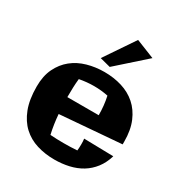

<svg xmlns="http://www.w3.org/2000/svg" viewBox="-184 -886 971 1038"><g transform="rotate(30 302.0 -366.5)"><path d="M585.9 -229 204.1 -198.2Q206.5 -168 210.9 -138.2Q215.3 -108.4 222.2 -78.1Q265.1 -75.2 305.2 -75.2Q327.1 -75.2 347.7 -75.9Q368.2 -76.7 390.1 -78.1Q391.1 -87.9 391.6 -97.7Q392.1 -107.4 392.1 -117.2Q392.1 -126 391.8 -134.5Q391.6 -143.1 390.1 -151.9L574.2 -147.9Q560.5 -101.6 534.9 -68.4Q509.3 -35.2 474.4 -13.9Q439.5 7.3 396.5 17.1Q353.5 26.9 306.2 26.9Q248 26.9 197 11.2Q146 -4.4 108.2 -39.3Q70.3 -74.2 48.6 -130.4Q26.9 -186.5 26.9 -268.1Q26.9 -334 49.8 -381.3Q72.8 -428.7 111.1 -459.5Q149.4 -490.2 200 -504.6Q250.5 -519 306.2 -519Q364.3 -519 415.3 -503.4Q466.3 -487.8 504.2 -454.6Q542 -421.4 564 -369.6Q585.9 -317.9 585.9 -246.1ZM199.2 -300.8H395Q395 -361.3 382.8 -416Q340.8 -424.8 294.9 -424.8Q250 -424.8 204.1 -416Q201.2 -388.7 200.2 -360.6Q199.2 -332.5 199.2 -300.8ZM492.2 -713.4 315.9 -556.6 250 -573.7 376 -759.8Z"/></g></svg>

Font: Galindo
Style: Regular
Weight: 400
Version: Version 1.000